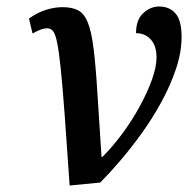

<svg xmlns="http://www.w3.org/2000/svg" viewBox="-20 -562 596 590"><path d="M69 -505Q94 -523 120.5 -531.5Q147 -540 172 -540Q202 -540 220.5 -530Q239 -520 250 -492.5Q261 -465 267.5 -413.5Q274 -362 279 -280.5Q284 -199 292 -80H295Q325 -110 354.5 -149.5Q384 -189 408 -232.5Q432 -276 446.5 -316Q461 -356 461 -386Q461 -421 443.5 -440.5Q426 -460 398 -460Q398 -501 420 -521.5Q442 -542 469 -542Q501 -542 519.5 -520.5Q538 -499 538 -449Q538 -402 521 -351Q504 -300 476.5 -249.5Q449 -199 415.5 -152.5Q382 -106 348.5 -67Q315 -28 288 -1L194 8Q185 -124 178.5 -212Q172 -300 166.5 -352.5Q161 -405 155.5 -431.5Q150 -458 143 -466.5Q136 -475 125 -475Q115 -475 104.5 -471Q94 -467 80 -459Z"/></svg>

Font: ET Text
Style: Italic
Weight: 470
Italic angle: -12°
Designer: Monotype Design Team
Foundry: Monotype Imaging Inc.
Version: Version 2.009